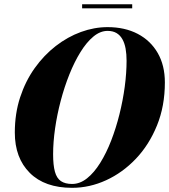

<svg xmlns="http://www.w3.org/2000/svg" viewBox="-20 -890 810 920"><path d="M325.5 10Q194.5 10 122.8 -61.5Q51 -133 51 -255Q51 -346 76.5 -423.8Q102 -501.5 146.2 -563.5Q190.5 -625.5 247.2 -669.5Q304 -713.5 367.8 -736.8Q431.5 -760 495.5 -760Q578 -760 639.8 -727.8Q701.5 -695.5 735.8 -636Q770 -576.5 770 -495Q770 -381.5 732.2 -288.8Q694.5 -196 631 -129.2Q567.5 -62.5 488.2 -26.2Q409 10 325.5 10ZM325.5 -8.5Q363 -8.5 397 -35.5Q431 -62.5 460.2 -109.5Q489.5 -156.5 512.8 -216.5Q536 -276.5 552.5 -342.8Q569 -409 577.8 -475Q586.5 -541 586.5 -599Q586.5 -631 581.8 -657.2Q577 -683.5 566.2 -702.5Q555.5 -721.5 538 -731.8Q520.5 -742 495.5 -742Q460.5 -742 427.8 -715Q395 -688 365.8 -640.8Q336.5 -593.5 312.5 -533.5Q288.5 -473.5 271 -407.2Q253.5 -341 244 -275Q234.5 -209 234.5 -151Q234.5 -98.5 243.2 -67Q252 -35.5 272.2 -22Q292.5 -8.5 325.5 -8.5ZM373.5 -850V-869.5H613.5V-850Z"/></svg>

Font: Bodoni Moda ExtraBold
Style: Italic
Weight: 800
Italic angle: -13°
Version: Version 2.005